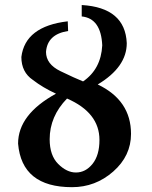

<svg xmlns="http://www.w3.org/2000/svg" viewBox="-20 -738 611 772"><path d="M285.2 -44.4Q324.2 -44.4 352.1 -79.1Q379.9 -113.8 379.9 -175.3Q379.9 -285.2 249.5 -341.8Q179.7 -270 179.7 -178.2Q179.7 -112.8 214.1 -78.6Q248.5 -44.4 285.2 -44.4ZM269.5 14.6Q67.4 14.6 52.7 -160.6Q52.7 -277.8 205.1 -361.3Q151.4 -386.2 112.3 -416.5Q65.9 -447.8 65.9 -508.8Q81.1 -632.3 252.4 -652.3L253.9 -613.3Q170.4 -600.6 165 -529.3Q165 -480 223.1 -451.9Q281.2 -423.8 314 -410.6Q386.2 -460 391.1 -555.7Q386.2 -664.1 308.6 -671.9V-717.8Q483.4 -707.5 489.7 -564.5Q489.7 -468.3 373 -398.4Q506.8 -334.5 506.8 -199.7Q506.8 -111.3 435.3 -48.3Q363.8 14.6 269.5 14.6Z"/></svg>

Font: Kelvinch
Style: Bold
Weight: 700
Designer: Paul James Miller
Foundry: High-Logic / Made with FontCreator
Version: Version 3.501;March 28, 2021;FontCreator 13.0.0.2683 64-bit